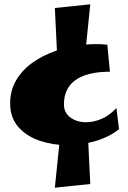

<svg xmlns="http://www.w3.org/2000/svg" viewBox="-20 -726 591 889"><path d="M291 -54Q224 -54 163.5 -74.5Q103 -95 65 -138Q27 -181 27 -247Q27 -308 55.5 -355.5Q84 -403 131.5 -436.5Q179 -470 238 -490.5Q297 -511 359 -518Q421 -525 477 -519L489 -394Q434 -394 393.5 -383.5Q353 -373 327 -353.5Q301 -334 288.5 -306Q276 -278 276 -243Q276 -204 306 -182Q336 -160 379 -160Q414 -160 451 -176Q488 -192 519 -226L531 -128Q485 -91 421 -72.5Q357 -54 291 -54ZM247 -421 234 -689 398 -706 370 -432ZM234 143 262 -131 385 -142 398 126Z"/></svg>

Font: Marhey
Style: Bold
Weight: 700
Designer: Nur Syamsi & Bustanul Arifin
Foundry: Namelatype
Version: Version 1.000